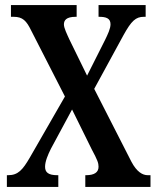

<svg xmlns="http://www.w3.org/2000/svg" viewBox="-20 -734 619 754"><path d="M7 0H209V-46H205C170 -46 157 -57 157 -79C157 -100 168 -126 180 -150L263 -304L340 -148C363 -105 367 -94 367 -79C367 -57 350 -46 318 -46H315V0H571V-46H560C540 -46 517 -59 496 -99L350 -385L465 -596C496 -652 513 -668 545 -668H552V-714H367V-668H369C395 -668 414 -663 414 -639C414 -621 403 -599 393 -578L322 -437L252 -580C243 -600 231 -624 231 -638C231 -654 240 -668 277 -668H281V-714H23V-668H34C69 -668 84 -652 102 -615L235 -355L97 -115C69 -67 51 -46 12 -46H7Z"/></svg>

Font: Noto Serif Hebrew ExtraCondensed SemiBold
Style: Regular
Weight: 600
Width: 2
Designer: Monotype Design Team
Foundry: Monotype Imaging Inc.
Version: Version 2.004